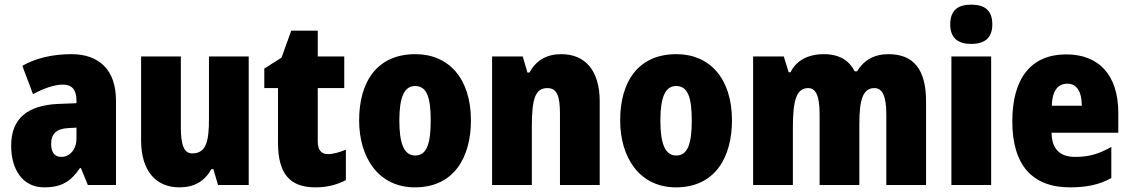

<svg xmlns="http://www.w3.org/2000/svg" viewBox="-20 -796 4863 826"><path d="M287 -563C204 -563 133 -545 76 -513L122 -391C172 -418 216 -432 251 -432C289 -432 309 -410 309 -364V-352L231 -349C99 -343 28 -287 28 -169C28 -70 75 10 170 10C246 10 285 -16 324 -73H328L358 0H479V-363C479 -496 406 -563 287 -563ZM275 -245 309 -247V-200C309 -153 280 -121 244 -121C216 -121 200 -139 200 -177C200 -220 223 -243 275 -245Z M1050 -553H879V-289C879 -194 870 -136 807 -136C771 -136 758 -174 758 -248V-553H587V-193C587 -60 651 10 752 10C814 10 860 -15 889 -68H898L918 0H1050Z M1391 -133C1362 -133 1347 -151 1347 -187V-417H1461V-553H1347V-664H1233L1191 -548L1117 -501V-417H1176V-182C1176 -46 1229 10 1337 10C1391 10 1430 -2 1468 -21V-152C1440 -141 1415 -133 1391 -133Z M2006 -278C2006 -460 1909 -563 1767 -563C1602 -563 1525 -444 1525 -278C1525 -120 1607 10 1765 10C1936 10 2006 -123 2006 -278ZM1698 -277C1698 -378 1719 -426 1766 -426C1816 -426 1833 -377 1833 -278C1833 -178 1816 -127 1766 -127C1718 -127 1698 -179 1698 -277Z M2395 -563C2331 -563 2286 -536 2258 -484H2249L2229 -553H2097V0H2268V-250C2268 -370 2282 -417 2335 -417C2378 -417 2389 -379 2389 -306V0H2560V-360C2560 -493 2497 -563 2395 -563Z M3129 -278C3129 -460 3032 -563 2890 -563C2725 -563 2648 -444 2648 -278C2648 -120 2730 10 2888 10C3059 10 3129 -123 3129 -278ZM2821 -277C2821 -378 2842 -426 2889 -426C2939 -426 2956 -377 2956 -278C2956 -178 2939 -127 2889 -127C2841 -127 2821 -179 2821 -277Z M3802 -563C3740 -563 3695 -536 3667 -489H3657C3635 -533 3594 -563 3524 -563C3455 -563 3404 -534 3381 -485H3373L3352 -553H3220V0H3391V-246C3391 -364 3406 -417 3457 -417C3491 -417 3506 -381 3506 -305V0H3677V-262C3677 -367 3692 -417 3742 -417C3776 -417 3793 -382 3793 -305V0H3964V-360C3964 -499 3909 -563 3802 -563Z M4158 -776C4100 -776 4068 -751 4068 -691C4068 -632 4102 -607 4158 -607C4215 -607 4249 -632 4249 -691C4249 -751 4217 -776 4158 -776ZM4244 -553H4073V0H4244Z M4567 -562C4419 -562 4335 -463 4335 -274C4335 -86 4421 10 4583 10C4656 10 4711 -2 4761 -30V-164C4707 -133 4663 -121 4606 -121C4538 -121 4505 -156 4504 -225H4791V-310C4791 -474 4707 -562 4567 -562ZM4572 -436C4610 -436 4634 -405 4634 -341H4505C4507 -410 4534 -436 4572 -436Z"/></svg>

Font: Noto Sans Sinhala UI Condensed Black
Style: Regular
Weight: 900
Width: 3
Designer: Jelle Bosma - Monotype Design Team
Foundry: Monotype Imaging Inc.
Version: Version 2.006